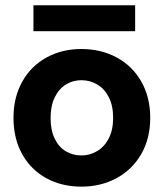

<svg xmlns="http://www.w3.org/2000/svg" viewBox="-20 -690 611 717"><path d="M30.4 -250Q30.4 -327 63.3 -385.5Q96.3 -444 154.1 -475.5Q211.9 -507 283.9 -507Q357 -507 415.6 -475.5Q474.3 -444 507.6 -385.5Q541 -327 541 -250Q541 -172.5 507.2 -114.2Q473.5 -56 414.9 -24.5Q356.3 7 284 7Q210.7 7 153.1 -24.5Q95.6 -56 63 -114Q30.4 -172 30.4 -250ZM402.5 -250Q402.5 -295.3 386.3 -327.1Q370.2 -358.8 342.9 -374.7Q315.6 -390.5 284.1 -390.5Q252.6 -390.5 226.5 -374.7Q200.4 -358.8 184.7 -327.1Q168.9 -295.3 168.9 -249.7Q168.9 -204.2 184.1 -172.5Q199.3 -140.9 225.5 -125.2Q251.7 -109.5 284 -109.5Q314.8 -109.5 342.2 -125.4Q369.6 -141.4 386 -173Q402.5 -204.7 402.5 -250ZM104.9 -670.3H484.7V-573.5H104.9Z"/></svg>

Font: AF Albert Sans Medium
Style: Regular
Weight: 500
Designer: Andreas Rasmussen
Foundry: a.Foundry
Version: Version 1.300;Glyphs 3.2 (3231)